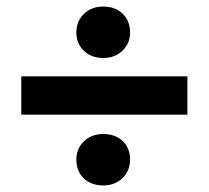

<svg xmlns="http://www.w3.org/2000/svg" viewBox="-20 -555 637 586"><path d="M295 -378Q259 -378 236 -400Q213 -422 213 -456Q213 -490 236 -512.5Q259 -535 295 -535Q332 -535 354.5 -513Q377 -491 377 -456Q377 -423 354 -400.5Q331 -378 295 -378ZM45 -205V-322H552V-205ZM295 11Q259 11 236 -10.5Q213 -32 213 -68Q213 -101 236 -123.5Q259 -146 295 -146Q332 -146 354.5 -124.5Q377 -103 377 -68Q377 -34 354 -11.5Q331 11 295 11Z"/></svg>

Font: Lexend Deca SemiBold
Style: Regular
Weight: 600
Designer: Bonnie Shaver-Troup, Thomas Jockin
Foundry: Lexend
Version: Version 1.008; ttfautohint (v1.8.4.7-5d5b)